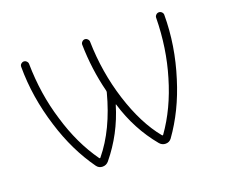

<svg xmlns="http://www.w3.org/2000/svg" viewBox="-93 -686 939 803"><g transform="rotate(-20 376.5 -284.0)"><path d="M236.3 -59.6Q239.3 -55.7 242.2 -59.6Q320.3 -154.3 360.4 -306.6Q361.3 -310.5 360.4 -314.5Q334 -418.9 332 -529.3Q332 -536.1 337.4 -541.5Q342.8 -546.9 349.6 -546.9Q356.4 -546.9 361.8 -541.5Q367.2 -536.1 367.2 -529.3Q370.1 -393.6 410.2 -266.6Q451.2 -137.7 515.6 -59.6Q518.6 -55.7 521.5 -59.6Q586.9 -151.4 623 -274.4Q659.2 -394.5 661.1 -529.3Q661.1 -536.1 666.5 -541.5Q671.9 -546.9 679.2 -546.9Q686.5 -546.9 691.9 -541.5Q697.3 -536.1 697.3 -529.3Q697.3 -393.6 654.3 -257.8Q615.2 -130.9 544.9 -33.2Q535.2 -20.5 519 -20.5Q502.9 -20.5 492.2 -33.2Q416 -125 379.9 -245.1Q379.9 -246.1 378.9 -246.1Q377.9 -246.1 377.9 -245.1Q342.8 -127 265.6 -33.2Q254.9 -20.5 238.3 -20.5Q221.7 -20.5 211.9 -34.2Q142.6 -130.9 103.5 -257.8Q60.5 -394.5 60.5 -529.3Q60.5 -537.1 65.9 -542Q71.3 -546.9 78.1 -546.9Q85 -546.9 90.3 -541.5Q95.7 -536.1 95.7 -529.3Q97.7 -394.5 134.8 -274.4Q170.9 -151.4 236.3 -59.6Z"/></g></svg>

Font: Gen Jyuu Gothic ExtraLight
Style: Regular
Weight: 100
Designer: [Source Han Sans]
Ryoko NISHIZUKA  (kana & ideographs); Paul D. Hunt (Latin, Greek & Cyrillic); Wenlong ZHANG  (bopomofo
Version: Version 1.002.20150607